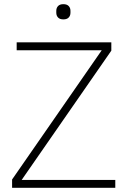

<svg xmlns="http://www.w3.org/2000/svg" viewBox="-20 -901 603 921"><path d="M533 0H38V-40L468 -660H60V-698H514V-658L84 -38H533ZM250 -840V-849Q250 -863 258.5 -872Q267 -881 284 -881Q301 -881 309.5 -872Q318 -863 318 -849V-840Q318 -826 309.5 -817Q301 -808 284 -808Q267 -808 258.5 -817Q250 -826 250 -840Z"/></svg>

Font: Anuphan ExtraLight
Style: Regular
Weight: 200
Designer: Cadson Demak
Version: Version 3.001